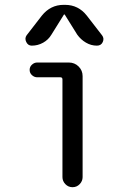

<svg xmlns="http://www.w3.org/2000/svg" viewBox="-20 -780 540 800"><path d="M240.2 -42V-449.2Q240.2 -458 231.4 -458H134.8Q123 -458 113.3 -466.8Q103.5 -475.6 103.5 -488.8Q103.5 -502 113.3 -510.7Q123 -519.5 134.8 -519.5H266.6Q291 -519.5 307.6 -502.9Q324.2 -486.3 324.2 -462.9V-42Q324.2 -25.4 312 -12.7Q299.8 0 282.2 0Q264.6 0 252.4 -12.7Q240.2 -25.4 240.2 -42ZM112.3 -589.8Q96.7 -589.8 89.4 -605Q82 -620.1 90.8 -632.8L154.3 -714.8Q190.4 -759.8 245.1 -759.8H251Q306.6 -759.8 341.8 -714.8L405.3 -632.8Q415 -620.1 408.2 -605Q401.4 -589.8 383.8 -589.8Q359.4 -589.8 337.9 -602.5Q316.4 -615.2 301.8 -635.7L250 -718.8Q250 -719.7 248 -719.7Q246.1 -719.7 246.1 -718.8L194.3 -635.7Q181.6 -614.3 159.7 -602.1Q137.7 -589.8 112.3 -589.8Z"/></svg>

Font: Rounded Mgen+ 1mn regular
Style: Regular
Weight: 400
Designer: [Source Han Sans]
Ryoko NISHIZUKA  (kana & ideographs); Paul D. Hunt (Latin, Greek & Cyrillic); Wenlong ZHANG  (bopomofo
Version: Version 1.059.20150602